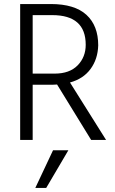

<svg xmlns="http://www.w3.org/2000/svg" viewBox="-20 -694 571 952"><path d="M239 -619H142V-329H251Q325 -329 365 -370Q405 -411 405 -472Q405 -619 239 -619ZM244 -274H142V0H80V-674H232Q350 -674 408.5 -620.5Q467 -567 467 -469Q465 -401 429 -352Q393 -303 327 -285L506 0H432L263 -275Q257 -274 244 -274ZM209 238H155L243 51H319Z"/></svg>

Font: Hind Madurai Light
Style: Regular
Weight: 300
Designer: Jyotish Sonowal
Foundry: Indian Type Foundry
Version: Version 1.001;PS 1.0;hotconv 1.0.86;makeotf.lib2.5.63406; tt